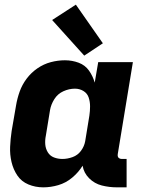

<svg xmlns="http://www.w3.org/2000/svg" viewBox="-20 -797 616 825"><path d="M166 8Q198 8 230.5 -1.5Q263 -11 290 -33.5Q317 -56 335 -85Q340 -54 363 -31Q386 -8 417.5 0Q449 8 483 8H524V-114H503Q498 -114 493 -116.5Q488 -119 486.5 -124Q485 -129 486 -135L551 -530H402L387 -442Q379 -470 362.5 -493.5Q346 -517 318 -527.5Q290 -538 259 -538Q229 -538 198.5 -530Q168 -522 141 -503.5Q114 -485 94.5 -459Q75 -433 64.5 -403.5Q54 -374 49 -344L30 -234Q25 -200 23.5 -166.5Q22 -133 29.5 -101Q37 -69 54.5 -43Q72 -17 102 -4.5Q132 8 166 8ZM248 -114Q229 -114 212 -120.5Q195 -127 185.5 -142.5Q176 -158 174.5 -176.5Q173 -195 177 -214L195 -324Q199 -348 213.5 -371Q228 -394 252.5 -405Q277 -416 302 -416Q322 -416 338.5 -406Q355 -396 361 -378Q367 -360 367 -340Q367 -320 364 -300L346 -190Q342 -168 328 -149Q314 -130 292 -122Q270 -114 248 -114ZM342 -558 422 -611 306 -777 204 -711Z"/></svg>

Font: Iosevka Sparkle Heavy
Style: Italic
Weight: 900
Italic angle: -9°
Designer: Belleve Invis
Foundry: Belleve Invis
Version: Version 4.5.0; ttfautohint (v1.8.3)